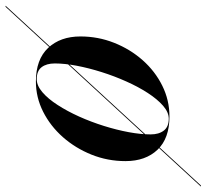

<svg xmlns="http://www.w3.org/2000/svg" viewBox="-110 -573 742 690"><g transform="rotate(-90 261.0 -228.0)"><path d="M-64.5 123 581.5 -579H585.5L-60.5 123ZM187.5 10Q108.5 10 67.8 -33Q27 -76 27 -148Q27 -212 50.2 -270Q73.5 -328 113.2 -373Q153 -418 204.5 -444Q256 -470 313 -470Q392.5 -470 433.8 -426Q475 -382 475 -310Q475 -246.5 452.2 -189Q429.5 -131.5 389.8 -86.5Q350 -41.5 298 -15.8Q246 10 187.5 10ZM179.5 7.5Q202.5 7.5 226 -13Q249.5 -33.5 271.8 -67.8Q294 -102 313.2 -145Q332.5 -188 347 -234Q361.5 -280 369.8 -323.5Q378 -367 378 -402Q378 -432 364.5 -449.5Q351 -467 321.5 -467Q298.5 -467 274.8 -446.8Q251 -426.5 228.8 -392Q206.5 -357.5 187.2 -314.8Q168 -272 153.5 -225.8Q139 -179.5 131 -136.2Q123 -93 123 -57.5Q123 -28 136.8 -10.2Q150.5 7.5 179.5 7.5Z"/></g></svg>

Font: Bodoni Moda 72pt SemiBold
Style: Italic
Weight: 600
Italic angle: -13°
Designer: Owen Earl
Foundry: indestructible type
Version: Version 2.004